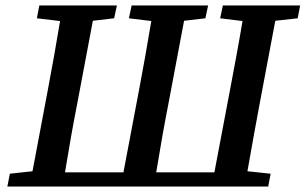

<svg xmlns="http://www.w3.org/2000/svg" viewBox="-20 -683 1119 703"><path d="M786 -616 868 -606C854 -522 838 -437 822 -353L765 -52H552C566 -138 581 -224 598 -310L654 -607L732 -616L742 -663H462L452 -616L534 -606C520 -522 505 -437 489 -353L432 -52H218C232 -138 247 -224 264 -310L320 -607L398 -616L408 -663H124L115 -616L200 -606C186 -522 171 -437 155 -353L99 -56L16 -47L7 0H962L971 -47L886 -56C901 -141 916 -226 932 -310L988 -607L1070 -616L1079 -663H796Z"/></svg>

Font: Source Serif Pro Semibold
Style: Italic
Weight: 600
Italic angle: -12°
Designer: Frank Grießhammer
Foundry: Adobe Systems Incorporated
Version: Version 3.001;hotconv 1.0.111;makeotfexe 2.5.65597